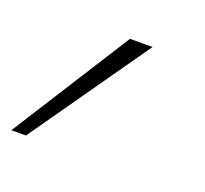

<svg xmlns="http://www.w3.org/2000/svg" viewBox="-77 -201 459 430"><g transform="rotate(20 152.5 14.5)"><path d="M-13.2 155.8 166.5 -127.4H220.2L21.5 155.8Z"/></g></svg>

Font: HK Grotesk Light Legacy Italic
Style: Regular
Weight: 300
Italic angle: -13°
Designer: Alfredo Marco Pradil
Foundry: Hanken Design Co.
Version: Version 2.022;PS 002.022;hotconv 1.0.88;makeotf.lib2.5.64775